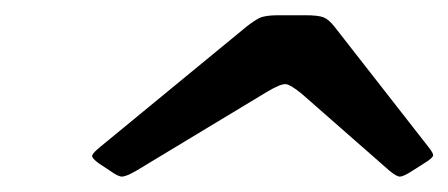

<svg xmlns="http://www.w3.org/2000/svg" viewBox="-20 -790 588 252"><path d="M330.5 -669.5Q349 -680.5 355.5 -679.5Q362 -678.5 376.5 -666.5L490.5 -566.5Q500.5 -558 505.2 -558.2Q510 -558.5 521.5 -566L538 -576.5Q548.5 -583 548.5 -586.2Q548.5 -589.5 542 -597.5L419 -755Q411.5 -764.5 404.8 -767.2Q398 -770 380 -770H345.5Q327.5 -770 320.2 -766.2Q313 -762.5 303.5 -755L112.5 -598Q102 -589.5 101 -586Q100 -582.5 110.5 -575L123.5 -566.5Q135 -558 140.5 -558.2Q146 -558.5 159 -566Z"/></svg>

Font: Besley
Style: Bold Italic
Weight: 700
Italic angle: -13°
Designer: Owen Earl
Foundry: indestructible type*
Version: Version 2.001